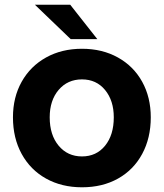

<svg xmlns="http://www.w3.org/2000/svg" viewBox="-20 -783 696 815"><path d="M35 -285Q35 -370 72 -436Q109 -502 175.5 -539Q242 -576 328 -576Q414 -576 480.5 -539Q547 -502 583.5 -436Q620 -370 620 -285Q620 -197 583.5 -129.5Q547 -62 481 -25Q415 12 328 12Q242 12 175.5 -25Q109 -62 72 -129.5Q35 -197 35 -285ZM463 -285Q463 -356 426 -401Q389 -446 328 -446Q267 -446 229 -401.5Q191 -357 191 -285Q191 -210 229 -164.5Q267 -119 328 -119Q389 -119 426 -164.5Q463 -210 463 -285ZM278 -763 393 -617H280L128 -763Z"/></svg>

Font: Open Sauce One ExtraBold
Style: Regular
Weight: 800
Designer: Alfredo Marco Pradil
Foundry: Creative Sauce Fz LLC
Version: Version 1.477